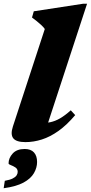

<svg xmlns="http://www.w3.org/2000/svg" viewBox="-54 -740 483 1020"><path d="M184 -586Q176 -597 165.2 -607Q154.5 -617 142 -627Q129.5 -637 116 -647L125.5 -680L386.5 -720H408.5L184.5 -36.5L151 -87.5Q184.5 -85 211.8 -90.5Q239 -96 265.5 -111.5Q292 -127 322 -154L345.5 -128.5Q301 -76 256.8 -44.5Q212.5 -13 168.5 1Q124.5 15 81.5 15Q33 15 16.8 -5Q0.5 -25 14.5 -68ZM-8.5 128Q-8.5 100 13.2 75.8Q35 51.5 77 51.5Q110 51.5 126.5 69.8Q143 88 143 120.5Q143 151 126.2 180Q109.5 209 70.8 230Q32 251 -34.5 260L-28.5 220.5Q-0.5 215.5 14.2 207.8Q29 200 34.5 191Q40 182 40 173Q40 157.5 27.8 149.5Q15.5 141.5 3.5 137.2Q-8.5 133 -8.5 128Z"/></svg>

Font: Newsreader 16pt 16pt ExtraBold
Style: Italic
Weight: 800
Italic angle: -17°
Version: Version 1.003